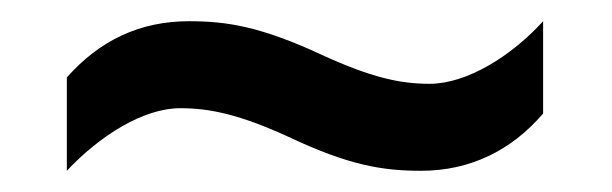

<svg xmlns="http://www.w3.org/2000/svg" viewBox="-20 -443 577 181"><path d="M252 -314C309 -287 341 -282 377 -282C423 -282 462 -301 492 -336V-423C462 -390 420 -364 385 -364C357 -364 330 -370 284 -391C226 -418 194 -423 158 -423C112 -423 74 -405 43 -370V-282C74 -315 115 -341 150 -341C178 -341 206 -335 252 -314Z"/></svg>

Font: Noto Sans Thai Medium
Style: Regular
Weight: 500
Designer: Monotype Design Team
Foundry: Monotype Imaging Inc.
Version: Version 1.901